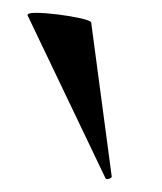

<svg xmlns="http://www.w3.org/2000/svg" viewBox="-20 -751 253 299"><path d="M23 -727Q22 -731 36 -731Q50 -731 70 -728.5Q90 -726 105.5 -722.5Q121 -719 122 -716L154 -476Q154 -474 149.5 -472.5Q145 -471 144 -474Z"/></svg>

Font: Cormorant Infant Light
Style: Regular
Weight: 300
Designer: Christian Thalmann (Catharsis Fonts)
Foundry: Catharsis Fonts
Version: Version 4.001